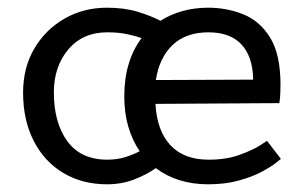

<svg xmlns="http://www.w3.org/2000/svg" viewBox="-20 -464 793 499"><path d="M710 -51Q710 -51 697.5 -41Q685 -31 661 -18Q637 -5 601.5 5Q566 15 521 15Q441 15 385 -27Q361 -10 328.5 2.5Q296 15 258 15Q194 15 144.5 -14.5Q95 -44 67.5 -98Q40 -152 40 -223Q40 -288 69 -337.5Q98 -387 147.5 -415.5Q197 -444 258 -444Q303 -444 337.5 -433.5Q372 -423 397 -410Q422 -426 453.5 -435Q485 -444 521 -444Q570 -444 613 -426.5Q656 -409 682.5 -365.5Q709 -322 709 -244Q709 -233 708.5 -221Q708 -209 706 -196L384 -194Q388 -124 423 -86.5Q458 -49 522 -49Q568 -49 602.5 -61.5Q637 -74 655.5 -86Q674 -98 674 -98ZM259 -380Q195 -380 157.5 -335.5Q120 -291 120 -224Q120 -145 155 -97Q190 -49 259 -49Q284 -49 305 -55.5Q326 -62 343 -71Q324 -99 313.5 -134.5Q303 -170 303 -214Q303 -260 314.5 -298Q326 -336 348 -365Q334 -370 311.5 -375Q289 -380 259 -380ZM638 -257Q637 -317 607.5 -348.5Q578 -380 522 -380Q463 -380 428.5 -347Q394 -314 385 -256Z"/></svg>

Font: Podkova VF Beta
Style: Regular
Weight: 400
Designer: Ilya Yudin
Foundry: Cyreal (www.cyreal.org)
Version: Version 2.100